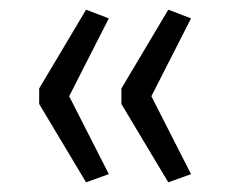

<svg xmlns="http://www.w3.org/2000/svg" viewBox="-20 -467 465 397"><path d="M158 -90 61 -252V-284L158 -447L205 -429L123 -268L205 -107ZM328 -90 231 -252V-284L328 -447L375 -429L293 -268L375 -107Z"/></svg>

Font: Nunito Sans 10pt Light
Style: Regular
Weight: 300
Designer: Vernon Adams
Foundry: Vernon Adams
Version: Version 3.101;gftools[0.9.27]